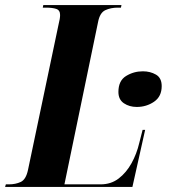

<svg xmlns="http://www.w3.org/2000/svg" viewBox="-60 -734 663 754"><path d="M-40 0 -37 -10H-25Q1 -10 21.5 -19.5Q42 -29 50 -67L170 -638Q173 -650 174.5 -659Q176 -668 176 -675Q176 -694 161 -699Q146 -704 121 -704H108L110 -714H417L415 -704H402Q375 -704 353.5 -694Q332 -684 325 -647L193 -10H335Q376 -10 406 -33Q436 -56 456.5 -93Q477 -130 487 -173L500 -224H510L460 0ZM477 -314Q448 -314 426.5 -328.5Q405 -343 405 -373Q405 -417 435 -435.5Q465 -454 501 -454Q530 -454 552.5 -441Q575 -428 575 -396Q575 -355 545 -334.5Q515 -314 477 -314Z"/></svg>

Font: Noto Serif Display ExtraCondensed ExtraBold
Style: Italic
Weight: 800
Width: 2
Italic angle: -12°
Designer: Monotype Design Team
Foundry: Monotype Imaging Inc.
Version: Version 2.009